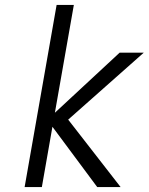

<svg xmlns="http://www.w3.org/2000/svg" viewBox="-20 -760 604 780"><path d="M375 0 193 -245 150 0H80L210 -740H280L203 -302L466 -546H564L257 -274L470 0Z"/></svg>

Font: Fz Poppins Light
Style: Italic
Weight: 300
Italic angle: -10°
Designer: Ninad Kale (Devanagari), Jonny Pinhorn (Latin)
Foundry: Indian Type Foundry
Version: Vit hóa bi Vntype.Com & FontZin.Com